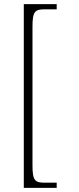

<svg xmlns="http://www.w3.org/2000/svg" viewBox="-20 -780 380 928"><path d="M95 128H254V103H197C149 103 137 93 137 19V-651C137 -725 149 -735 197 -735H254V-760H95Z"/></svg>

Font: Noto Serif Devanagari SemiCondensed ExtraLight
Style: Regular
Weight: 200
Width: 4
Designer: Universal Thirst, Indian Type Foundry and the Monotype Design Team
Foundry: Monotype Imaging Inc.
Version: Version 2.004